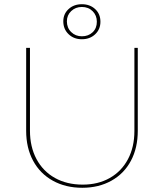

<svg xmlns="http://www.w3.org/2000/svg" viewBox="-20 -885 777 910"><path d="M104 -265V-658H122V-266Q122 -189 153 -131Q184 -73 240.5 -41.5Q297 -10 372 -10Q445 -10 500.5 -41.5Q556 -73 586.5 -130.5Q617 -188 617 -264V-658H633V-265Q633 -184 600.5 -123Q568 -62 508 -28.5Q448 5 370 5Q291 5 230.5 -28.5Q170 -62 137 -123Q104 -184 104 -265ZM280 -784Q280 -819 305 -842Q330 -865 368 -865Q406 -865 431 -842Q456 -819 456 -782Q456 -746 431 -722.5Q406 -699 368 -699Q330 -699 305 -723Q280 -747 280 -784ZM439 -782Q439 -812 419 -832Q399 -852 368 -852Q338 -852 317.5 -832.5Q297 -813 297 -784Q297 -753 317.5 -733Q338 -713 368 -713Q399 -713 419 -732Q439 -751 439 -782Z"/></svg>

Font: Ysabeau Thin
Style: Regular
Weight: 200
Designer: Christian Thalmann (Catharsis Fonts)
Version: Version 0.003